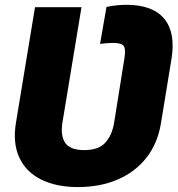

<svg xmlns="http://www.w3.org/2000/svg" viewBox="-20 -757 731 787"><path d="M299.3 9.8Q210.9 9.8 148.9 -21Q86.9 -51.8 59.3 -110.8Q31.7 -169.9 45.4 -253.9L123.5 -727.5H314L235.8 -253.9Q227.5 -202.1 246.8 -172.1Q266.1 -142.1 325.7 -141.6Q384.3 -142.1 411.6 -172.1Q439 -202.1 447.8 -253.9L489.7 -516.6Q496.1 -554.2 487.8 -567.6Q479.5 -581.1 442.9 -581.1Q431.6 -581.1 419.2 -580.1Q406.7 -579.1 390.1 -577.1L416.5 -728.5Q439.9 -733.4 459.5 -735.4Q479 -737.3 497.6 -737.3Q605.5 -737.3 652.8 -680.7Q700.2 -624 683.1 -516.6L640.1 -253.9Q627 -170.4 580.8 -111.3Q534.7 -52.2 462.6 -21.2Q390.6 9.8 299.3 9.8Z"/></svg>

Font: Inter 17pt Black
Style: Italic
Weight: 900
Italic angle: -9.3988°
Version: Version 4.001;git-66647c0bb